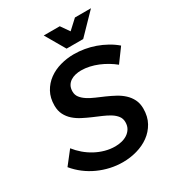

<svg xmlns="http://www.w3.org/2000/svg" viewBox="-223 -1025 1069 1162"><g transform="rotate(-30 311.5 -444.0)"><path d="M567 -515Q545 -533 519 -548.5Q493 -564 465.2 -575.5Q437.5 -587 408.2 -593.5Q379 -600 350 -600Q330 -600 310.5 -595.5Q291 -591 275.8 -581Q260.5 -571 251.2 -554.8Q242 -538.5 242 -515Q242 -491 255.8 -473.2Q269.5 -455.5 292 -441Q314.5 -426.5 343.2 -414.2Q372 -402 402 -388.8Q432 -375.5 460.8 -360Q489.5 -344.5 512 -323.8Q534.5 -303 548.2 -275.8Q562 -248.5 562 -212Q562 -156 539 -114.8Q516 -73.5 478.2 -46.2Q440.5 -19 392.5 -5.5Q344.5 8 294 8Q250 8 207.2 -1.5Q164.5 -11 124.8 -29Q85 -47 50 -73.5Q15 -100 -13 -134L58 -225Q79.5 -197.5 106.8 -174.2Q134 -151 165.5 -134Q197 -117 231.5 -107.5Q266 -98 301 -98Q323.5 -98 346 -103.2Q368.5 -108.5 386.5 -120.2Q404.5 -132 415.8 -150.5Q427 -169 427 -195Q427 -220 413.2 -238Q399.5 -256 376.8 -270.2Q354 -284.5 325 -296.8Q296 -309 266 -322Q236 -335 207 -350Q178 -365 155.2 -385.2Q132.5 -405.5 118.8 -432.5Q105 -459.5 105 -496Q105 -549.5 127 -589.2Q149 -629 185 -655.2Q221 -681.5 267 -694.2Q313 -707 361 -707Q397.5 -707 434.5 -700.8Q471.5 -694.5 506.8 -682Q542 -669.5 575 -651.2Q608 -633 636 -609ZM457 -758H341L261 -896H373L414.5 -836.5L479 -896H591Z"/></g></svg>

Font: Argentum Sans
Style: Italic
Weight: 400
Italic angle: -11.3099°
Designer: Julieta Ulanovsky, Owen Earl, Rasmus Andersson, Cristiano Sobral
Foundry: The Argentum Sans Project Authors
Version: Version 3.131; ttfautohint (v1.8.4.7-5d5b-dirty)